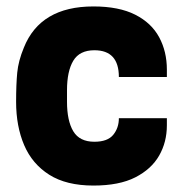

<svg xmlns="http://www.w3.org/2000/svg" viewBox="-20 -563 567 596"><path d="M270 13Q186 13 133 -20.5Q80 -54 55 -112.5Q30 -171 30 -247Q30 -301 33.5 -337.5Q37 -374 54 -415Q105 -543 270 -543Q349 -543 399.5 -517.5Q450 -492 474 -447.5Q498 -403 498 -347V-324H349Q349 -407 273 -407Q227 -407 207.5 -374.5Q188 -342 188 -283V-247Q188 -188 207.5 -155.5Q227 -123 273 -123Q314 -123 331.5 -144.5Q349 -166 349 -196H498V-174Q498 -122 474 -80Q450 -38 400 -12.5Q350 13 270 13Z"/></svg>

Font: Tanohe Sans
Style: Bold
Weight: 700
Designer: Village Type and Design LLC & Cristiano Sobral
Foundry: Cooper Hewitt Smithsonian Design Museum
Version: Version 1.00;September 29, 2021;FontCreator 13.0.0.2655 64-b